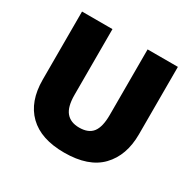

<svg xmlns="http://www.w3.org/2000/svg" viewBox="-158 -882 1072 1060"><g transform="rotate(30 378.5 -352.0)"><path d="M684 -284Q684 -149 607.5 -69.5Q531 10 376 10Q228 10 150.5 -65.5Q73 -141 73 -280V-714H267V-295Q267 -219 295.5 -185Q324 -151 379 -151Q438 -151 464.5 -185.5Q491 -220 491 -296V-714H684Z"/></g></svg>

Font: Noto Sans Gurmukhi UI Black
Style: Regular
Weight: 900
Designer: Jelle Bosma - Monotype Design Team
Foundry: Monotype Imaging Inc.
Version: Version 2.004; ttfautohint (v1.8.4.7-5d5b)